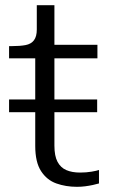

<svg xmlns="http://www.w3.org/2000/svg" viewBox="-20 -710 438 741"><path d="M15 -277V-326H355V-277ZM15 -485V-532H26Q57 -532 78.5 -536Q100 -540 111 -554.5Q122 -569 122 -596L173 -537H356V-485ZM190 -148Q190 -108 202 -85.5Q214 -63 236 -53.5Q258 -44 289 -44Q313 -44 333.5 -47.5Q354 -51 362 -54V-2Q352 1 338 4Q324 7 308.5 9Q293 11 277 11Q234 11 197.5 -2Q161 -15 138.5 -49.5Q116 -84 116 -147V-522L122 -530V-690H190Z"/></svg>

Font: Roboto Serif SemiCondensed Light
Style: Regular
Weight: 300
Width: 4
Designer: Greg Gazdowicz
Foundry: Commercial Type
Version: Version 1.007